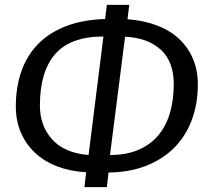

<svg xmlns="http://www.w3.org/2000/svg" viewBox="-20 -739 863 789"><path d="M327 30 334 -31Q268 -35 214.5 -55.5Q161 -76 123.5 -111.5Q86 -147 65.5 -195Q45 -243 45 -302Q45 -380 67.5 -445Q90 -510 135.5 -557Q181 -604 250 -631Q319 -658 412 -661L419 -719H511L504 -660Q570 -655 623.5 -635Q677 -615 714.5 -580.5Q752 -546 772.5 -498.5Q793 -451 793 -393Q793 -312 768 -245.5Q743 -179 695.5 -131.5Q648 -84 580 -57.5Q512 -31 426 -30L419 30ZM144 -305Q144 -222 194.5 -166Q245 -110 344 -102L405 -589Q270 -589 207 -517Q144 -445 144 -305ZM694 -393Q694 -487 640 -535.5Q586 -584 494 -588L432 -102Q498 -102 547 -122.5Q596 -143 628.5 -180.5Q661 -218 677.5 -272Q694 -326 694 -393Z"/></svg>

Font: Yekcdsyqcyvpieeyorgstswgcgt
Style: Regular
Weight: 400
Italic angle: -8°
Designer: Carrois Corporate & Edenspiekermann
Foundry: Carrois Corporate GbR & Edenspiekermann AG
Version: Version 2.001